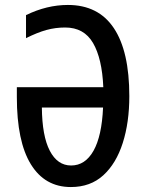

<svg xmlns="http://www.w3.org/2000/svg" viewBox="-20 -745 589 775"><path d="M243 -634Q204 -634 167.5 -624Q131 -614 85 -591V-684Q169 -725 254 -725Q377 -725 439.5 -631.5Q502 -538 502 -357Q502 -251 475.5 -168Q449 -85 397 -37.5Q345 10 266 10Q161 10 104.5 -82Q48 -174 48 -353V-393H397Q392 -509 355.5 -571.5Q319 -634 243 -634ZM267 -77Q324 -77 357.5 -136.5Q391 -196 396 -311H149Q150 -196 181 -136.5Q212 -77 267 -77Z"/></svg>

Font: Noto Sans ExtraCondensed Medium
Style: Regular
Weight: 500
Width: 2
Designer: Monotype Design Team
Foundry: Monotype Imaging Inc.
Version: Version 2.013; ttfautohint (v1.8.4.7-5d5b)